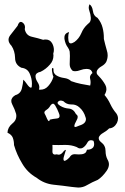

<svg xmlns="http://www.w3.org/2000/svg" viewBox="-20 -885 581 889"><path d="M312.5 -19.5Q270.5 -25.4 227.5 -29.8Q183.6 -34.7 149.4 -62Q107.4 -85.4 83 -127.4Q57.6 -168.9 44.9 -213.4Q44.9 -232.4 39.1 -247.6Q33.2 -262.2 14.6 -270.5Q15.6 -295.4 37.1 -313Q55.7 -327.1 55.7 -348.1Q55.7 -352.5 54.7 -357.4Q48.8 -378.4 36.1 -402.8Q32.2 -410.6 32.2 -418Q32.2 -433.1 50.8 -444.3Q75.2 -451.2 81.1 -475.1Q86.9 -498.5 87.9 -516.1Q94.7 -510.3 105.5 -494.6Q116.2 -479.5 123 -479Q126 -478.5 127 -482.9Q127.9 -487.3 127.9 -497.6Q127.9 -521.5 117.2 -544.9Q106.4 -568.4 79.1 -571.3Q49.8 -585 49.8 -617.2Q48.8 -649.4 33.2 -672.9Q19.5 -687 19.5 -700.7Q19.5 -711.4 27.3 -721.7Q45.9 -746.1 61.5 -765.6Q67.4 -783.7 76.2 -783.7Q80.1 -783.7 85 -780.3Q95.7 -772 95.7 -758.8Q95.7 -754.4 94.7 -749.5Q100.6 -720.2 128.9 -714.4Q157.2 -708 179.7 -700.7Q185.5 -702.1 191.4 -702.1Q211.9 -702.1 221.7 -684.1Q229.5 -669.4 229.5 -653.8Q229.5 -645.5 226.6 -636.7Q227.5 -632.3 227.5 -627.9Q227.5 -604 210.9 -585.9Q192.4 -564.5 168 -552.7Q156.2 -550.3 150.4 -545.4Q145.5 -541 144.5 -535.2Q144.5 -533.2 144.5 -531.2Q144.5 -519.5 154.3 -503.9Q162.1 -492.2 162.1 -481Q162.1 -475.6 160.2 -470.2Q164.1 -469.7 167 -469.7Q188.5 -469.7 203.1 -486.3Q220.7 -505.9 227.5 -529.8Q223.6 -536.1 220.7 -556.2Q218.8 -575.7 227.5 -567.9Q226.6 -554.7 230.5 -546.9Q234.4 -539.6 242.2 -535.2Q255.9 -526.9 276.4 -523.9Q296.9 -521.5 309.6 -509.3Q331.1 -501.5 354.5 -496.6Q378.9 -491.7 397.5 -488.8Q401.4 -503.9 397.5 -519.5Q396.5 -522.9 396.5 -526.4Q396.5 -537.6 408.2 -546.9Q405.3 -556.2 400.4 -560.5Q395.5 -564.5 387.7 -565.4Q383.8 -565.9 379.9 -565.9Q367.2 -565.9 351.6 -560.1Q338.9 -555.2 328.1 -555.2Q322.3 -555.2 316.4 -557.1Q302.7 -569.8 302.7 -587.4Q302.7 -600.1 303.7 -626Q303.7 -636.2 302.7 -646Q300.8 -655.8 294.9 -664.1Q282.2 -680.7 278.3 -705.1Q278.3 -708.5 278.3 -711.9Q278.3 -730.5 299.8 -736.8Q295.9 -726.1 295.9 -711.4Q295.9 -705.1 296.9 -698.2Q298.8 -684.1 307.6 -684.1Q314.5 -684.1 325.2 -690.9Q345.7 -706.1 356.4 -731Q366.2 -755.4 385.7 -772.9Q395.5 -779.8 398.4 -787.6Q401.4 -795.4 400.4 -803.7Q399.4 -819.3 393.6 -835.4Q387.7 -851.1 394.5 -865.2Q407.2 -856.4 410.2 -834Q413.1 -811.5 431.6 -802.2Q449.2 -780.8 455.1 -756.3Q460.9 -733.9 460.9 -708.5Q460.9 -706.5 460.9 -704.6Q466.8 -679.2 474.6 -651.9Q478.5 -640.1 478.5 -628.9Q478.5 -613.3 471.7 -598.1Q464.8 -586.4 450.2 -578.1Q435.5 -569.8 429.7 -559.1Q426.8 -553.7 427.7 -546.9Q428.7 -540 438.5 -531.2Q456.1 -513.2 467.8 -491.7Q472.7 -482.4 472.7 -472.2Q472.7 -459.5 463.9 -445.3Q480.5 -425.8 491.2 -402.3Q502 -379.4 518.6 -359.9Q526.4 -348.6 526.4 -336.4Q526.4 -326.7 521.5 -315.9Q508.8 -292 485.4 -290.5Q476.6 -280.8 459 -270.5Q441.4 -260.7 437.5 -249Q436.5 -243.7 438.5 -238.3Q440.4 -232.4 448.2 -226.6Q468.8 -211.4 468.8 -185.5Q468.8 -164.1 477.5 -147Q484.4 -135.7 484.4 -124Q484.4 -109.4 473.6 -93.8Q454.1 -65.9 432.6 -52.2Q407.2 -42 382.8 -27.8Q364.3 -16.6 342.8 -16.6Q336.9 -16.6 331.1 -17.6Q326.2 -18.1 321.3 -18.6Q316.4 -19 312.5 -19.5ZM347.7 -303.7Q377.9 -312.5 377.9 -333.5Q377.9 -337.9 376 -342.3Q368.2 -370.1 347.7 -387.7Q333 -401.4 312.5 -401.4H310.5H308.6Q288.1 -401.4 273.4 -416.5Q256.8 -423.3 249 -414.1Q241.2 -405.3 259.8 -394.5Q277.3 -383.8 298.8 -382.3Q320.3 -380.4 332 -356.4Q339.8 -351.6 339.8 -343.3Q339.8 -336.9 335 -328.6Q324.2 -309.6 324.2 -300.8Q324.2 -297.4 328.1 -296.9Q332 -296.9 341.8 -301.3Q343.8 -302.2 347.7 -303.7ZM210.9 -331.1Q223.6 -334.5 243.2 -336.4Q255.9 -337.4 255.9 -348.1Q255.9 -354 252 -362.8Q246.1 -378.9 235.4 -397Q230.5 -404.8 225.6 -404.8Q217.8 -404.8 209 -389.2Q204.1 -381.8 193.4 -375Q182.6 -368.2 186.5 -359.4Q190.4 -353 198.2 -334.5Q207 -315.9 210.9 -331.1ZM301.8 -156.2Q310.5 -170.9 324.2 -170.9H328.1Q336.9 -169.9 344.7 -169.9Q352.5 -169.9 359.4 -170.9Q367.2 -171.9 374 -176.3Q379.9 -180.7 382.8 -191.9Q401.4 -191.4 411.1 -202.1Q416 -208.5 416 -217.3Q416 -224.1 413.1 -232.9Q406.2 -235.8 401.4 -235.8Q390.6 -235.8 384.8 -225.1Q376 -208.5 363.3 -200.7Q357.4 -197.3 350.6 -197.8Q343.8 -197.8 334 -204.6Q310.5 -213.9 284.2 -213.9Q282.2 -213.9 279.3 -213.9Q265.6 -213.4 251 -213.4Q242.2 -213.4 222.7 -213.9Q223.6 -201.2 222.7 -183.6Q222.7 -165.5 243.2 -170.4Q257.8 -164.6 269.5 -178.2Q280.3 -192.4 285.2 -190.9Q283.2 -182.6 277.3 -165Q271.5 -147.9 275.4 -142.1Q276.4 -139.6 280.3 -140.6Q284.2 -141.1 292 -147Q293.9 -148.4 296.9 -151.4Q298.8 -152.8 301.8 -156.2Z"/></svg>

Font: Brazier Flame
Style: Regular
Weight: 400
Designer: Walter E Stewart
Version: 0.1